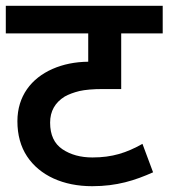

<svg xmlns="http://www.w3.org/2000/svg" viewBox="-20 -642 581 662"><path d="M541 -622.1H0V-526.9H284.2V-429.2C238.8 -428.7 197.8 -420.4 161.1 -404.3C87.9 -372.1 40 -310.5 40 -224.1C40 -176.8 51.3 -136.2 73.2 -103C117.2 -36.6 198.2 0 297.9 0C383.3 0 445.3 -20 507.8 -47.9L471.2 -146C416.5 -115.2 367.2 -99.1 298.8 -99.1C258.3 -99.1 223.6 -108.4 195.3 -127.4C167 -146.5 152.8 -176.8 152.8 -219.2C152.8 -258.3 169.4 -288.1 203.1 -309.1C217.3 -316.9 233.9 -323.2 253.9 -328.1C273.4 -332.5 300.3 -335 335 -335H397.9V-526.9H541Z"/></svg>

Font: Noto Reveo Sans
Style: Regular
Weight: 600
Designer: Monotype Design Team
Foundry: Monotype Imaging Inc.
Version: Version 2.007